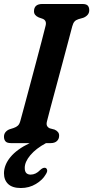

<svg xmlns="http://www.w3.org/2000/svg" viewBox="-28 -720 469 966"><path d="M208.5 -110.5Q204.5 -95.5 208.5 -87.2Q212.5 -79 222 -74.5L246.5 -68Q270 -57.5 269.5 -37.5Q269.5 -20.5 258.2 -10.2Q247 0 227.5 0H203.5Q152.5 27.5 124.5 61Q96.5 94.5 96.5 124.5Q96.5 143 104.5 150.8Q112.5 158.5 126 158.5Q152 158.5 174 135.5Q189 121.5 200 124.5Q206.5 126 209 134.8Q211.5 143.5 201.5 158.5Q186.5 185 152.8 205.5Q119 226 77 226Q34.5 226 13.2 206Q-8 186 -8 151.5Q-7.5 109 24.8 70Q57 31 121.5 0H27Q7 0 -0.5 -9Q-8 -18 -8 -32Q-8 -46 0 -55.5Q8 -65 20 -69.5L40.5 -76Q54 -80.5 62.2 -88.2Q70.5 -96 75 -114Q81.5 -137.5 94 -184Q106.5 -230.5 122 -288.5Q137.5 -346.5 153.2 -405.5Q169 -464.5 181.8 -513.8Q194.5 -563 201.5 -591Q208 -617 186.5 -625.5L166.5 -632.5Q143 -643 143 -663Q143 -700 185.5 -700H386Q406.5 -700 413.8 -691.5Q421 -683 421 -669Q421 -654.5 412.5 -645Q404 -635.5 391 -630.5L366.5 -623.5Q354 -619.5 347 -611.8Q340 -604 335.5 -587.5Q328 -559 314.8 -509.2Q301.5 -459.5 285.8 -400.5Q270 -341.5 254.5 -283.8Q239 -226 226.5 -179.8Q214 -133.5 208.5 -110.5Z"/></svg>

Font: Fraunces 144pt S100 SemiBold
Style: Italic
Weight: 600
Italic angle: -16°
Version: Version 1.000; ttfautohint (v1.8.3)